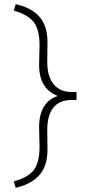

<svg xmlns="http://www.w3.org/2000/svg" viewBox="-20 -709 445 918"><path d="M55 189 46 158Q114 140 141.5 104Q169 68 169 -7L167 -102Q167 -160 189.5 -198Q212 -236 256 -250Q167 -285 167 -398L169 -493Q169 -567 141.5 -603Q114 -639 46 -658L55 -689Q129 -673 168 -629.5Q207 -586 207 -507L206 -412Q206 -345 235.5 -307.5Q265 -270 320 -269H346V-231H320Q263 -230 234.5 -193.5Q206 -157 206 -88L207 7Q207 85 168 128.5Q129 172 55 189Z"/></svg>

Font: Readex Pro Light
Style: Regular
Weight: 300
Designer: Bonnie Shaver-Troup, Thomas Jockin
Foundry: Lexend
Version: Version 1.200; ttfautohint (v1.8.3)